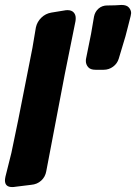

<svg xmlns="http://www.w3.org/2000/svg" viewBox="-57 -763 550 776"><path d="M329 -481Q308 -481 299 -492Q290 -503 290 -516Q290 -524 291 -527L311 -626L323 -696Q327 -716 341.5 -728.5Q356 -741 377 -741H382Q397 -741 408 -741.5Q419 -742 434 -743Q455 -743 464 -732.5Q473 -722 473 -710Q473 -708 471 -698Q466 -677 460.5 -656.5Q455 -636 450 -616L423 -526Q417 -506 400 -493.5Q383 -481 362 -481ZM205 -721Q209 -722 216 -722Q232 -722 240.5 -713Q249 -704 249 -690Q249 -682 248 -677L205 -464L130 -71Q126 -48 109.5 -33Q93 -18 69 -16L4 -8Q0 -7 -8 -7Q-37 -7 -37 -34Q-37 -39 -35 -49L-11 -145L17 -280L74 -569L88 -652Q93 -675 110 -691.5Q127 -708 150 -712Z"/></svg>

Font: Bangerz 2
Style: Regular
Weight: 400
Designer: vernon adams
Foundry: Vernon Adams
Version: Version 2.10;December 28, 2023;FontCreator 13.0.0.2683 64-bi